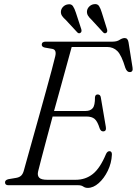

<svg xmlns="http://www.w3.org/2000/svg" viewBox="-20 -903 667 936"><path d="M362 0H21Q4.5 0 4.5 -14Q4.5 -25.5 21 -29.5L59.5 -36Q73.5 -38.5 82 -45.8Q90.5 -53 95.5 -69Q101 -89 112.8 -131.2Q124.5 -173.5 140 -228.5Q155.5 -283.5 172.2 -343.5Q189 -403.5 204.5 -460Q220 -516.5 232 -561Q244 -605.5 249.5 -629.5Q256.5 -660 236 -664.5L198.5 -671Q183.5 -674.5 183.5 -685Q183.5 -700 203 -700H529Q550 -700 563.2 -708.8Q576.5 -717.5 588 -717.5Q603 -717.5 606.5 -697L626 -574.5Q630 -552.5 613.5 -551.5Q599 -550.5 591 -572Q572.5 -634 552.2 -654Q532 -674 502 -674H329.5Q321 -642.5 307.2 -592.8Q293.5 -543 277 -483Q260.5 -423 243.5 -362H398Q420 -362 431.8 -375.5Q443.5 -389 443 -429Q444.5 -442.5 456 -442.5Q469.5 -442.5 471.5 -428L496 -284Q499.5 -263 483.5 -262.5Q471.5 -262 466 -277Q455 -312 441 -323.5Q427 -335 401.5 -335H236.5Q220.5 -275.5 206 -221.2Q191.5 -167 181 -126.8Q170.5 -86.5 166 -68Q161 -48 170.8 -37.2Q180.5 -26.5 210.5 -26.5H348.5Q397 -26.5 432.5 -54.8Q468 -83 497 -152.5Q503.5 -166 513.5 -166Q526 -166 525.5 -149Q523.5 -107.5 505.5 -70.5Q487.5 -33.5 461.2 -10.2Q435 13 407.5 13Q395.5 13 386 6.5Q376.5 0 362 0ZM476.5 -841 502 -759.5Q505 -748 498.5 -743Q490.5 -737.5 483 -745L426 -807Q415.5 -816.5 409.2 -826.5Q403 -836.5 404 -849Q405.5 -861.5 415 -871Q424.5 -880.5 437.5 -882.5Q455 -885.5 462.8 -873.5Q470.5 -861.5 476.5 -841ZM350 -841 376.5 -760Q379.5 -748.5 373 -743.5Q365 -737.5 357.5 -744.5L300 -806.5Q289.5 -815.5 282.8 -825.2Q276 -835 277 -847.5Q278 -860 287.5 -869.8Q297 -879.5 310 -881.5Q327.5 -885 335.5 -873.2Q343.5 -861.5 350 -841Z"/></svg>

Font: Fraunces 72pt S050 Light
Style: Italic
Weight: 300
Italic angle: -16°
Version: Version 1.000; ttfautohint (v1.8.3)